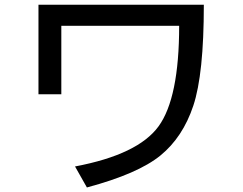

<svg xmlns="http://www.w3.org/2000/svg" viewBox="-20 -743 1040 821"><path d="M851.6 -722.7Q851.6 -425.8 806.6 -291Q761.7 -156.2 666 -78.1Q570.3 0 351.6 58.6L300.8 -31.2Q570.3 -82 658.2 -203.1Q746.1 -324.2 746.1 -632.8H242.2V-339.8H144.5V-722.7Z"/></svg>

Font: WenQuanYi Micro Hei Mono
Style: Regular
Weight: 400
Foundry: Ascender Corporation
Version: Version 0.2.0-beta